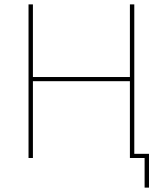

<svg xmlns="http://www.w3.org/2000/svg" viewBox="-20 -720 745 875"><path d="M639 135H659V-19H592V-700H572V-369H130V-700H110V0H130V-350H572V0H639Z"/></svg>

Font: Fixel Display Thin
Style: Regular
Weight: 100
Designer: AlfaBravo + MacPaw
Foundry: Kyrylo Tkachov, Marchela Mozhyna, Serhii Makarenko, Maria Weinstein, Zakhar Kryvoshyya
Version: Version 1.211